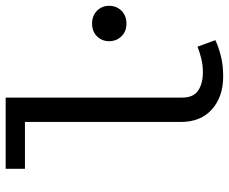

<svg xmlns="http://www.w3.org/2000/svg" viewBox="-84 -694 790 662"><g transform="rotate(-90 311.0 -363.0)"><path d="M305.5 -738.5V-130Q305.5 -91 329.8 -74.8Q354 -58.5 392.5 -58.5Q416.5 -58.5 438 -63.5Q459.5 -68.5 481 -77L503.5 -15.5Q482 -5 450.2 3.2Q418.5 11.5 378.5 11.5Q308.5 11.5 265 -27.2Q221.5 -66 221.5 -134.5V-672H60V-738.5ZM560.5 -440.5Q588 -440.5 605 -423.5Q622 -406.5 622 -382Q622 -356.5 605 -339.2Q588 -322 560.5 -322Q533.5 -322 516.8 -339.2Q500 -356.5 500 -382Q500 -406.5 516.8 -423.5Q533.5 -440.5 560.5 -440.5Z"/></g></svg>

Font: Fast_Mono
Style: Regular
Weight: 400
Monospace: yes
Designer: Carrois Corporate, Edenspiekermann AG, Nikita Prokopov
Foundry: Carrois Corporate, Edenspiekermann AG, Nikita Prokopov
Version: Version 5.002